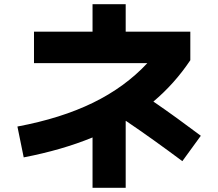

<svg xmlns="http://www.w3.org/2000/svg" viewBox="-20 -828 1040 915"><path d="M579 67H421V-173Q275 -113 93 -78L63 -225Q271 -264 423.5 -338.5Q576 -413 682 -527H142V-677H421V-808H579V-677H887V-541Q812 -429 711 -344Q768 -305 824.5 -264Q881 -223 937 -181L849 -60Q782 -110 715 -158Q648 -206 580 -252Q580 -252 579 -251Z"/></svg>

Font: Murecho
Style: Bold
Weight: 700
Designer: Neil Summerour
Foundry: Positype
Version: Version 1.010; ttfautohint (v1.8.3)